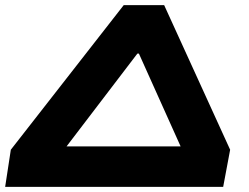

<svg xmlns="http://www.w3.org/2000/svg" viewBox="-24 -725 966 745"><path d="M-4 0 18 -144 456 -705H613L869 -144L842 0ZM509 -517 200 -112 188 -157H721L697 -112L515 -517Z"/></svg>

Font: Nunito Sans 7pt Expanded Black
Style: Italic
Weight: 900
Width: 7
Italic angle: -9°
Designer: Vernon Adams
Foundry: Vernon Adams
Version: Version 3.101;gftools[0.9.27]